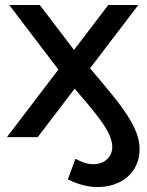

<svg xmlns="http://www.w3.org/2000/svg" viewBox="-20 -552 591 773"><path d="M8 0 215 -272 17 -532H140L278 -351L416 -532H537L342.5 -277Q392.5 -218.5 430 -172.5Q467.5 -126.5 492.2 -88.2Q517 -50 529.5 -17Q542 16 542 48Q542 83.5 529 112Q516 140.5 493.2 160.2Q470.5 180 439.5 190.5Q408.5 201 373 201Q343 201 312.8 193Q282.5 185 253 170L284 87Q301.5 97.5 319.8 103.2Q338 109 356 109Q373 109 387 103.8Q401 98.5 411 89.2Q421 80 426.5 67.2Q432 54.5 432 40Q432 20.5 423.2 -1.8Q414.5 -24 396 -51.8Q377.5 -79.5 348.8 -114.5Q320 -149.5 280.5 -195L132 0Z"/></svg>

Font: Argentum Sans
Style: Regular
Weight: 400
Designer: Julieta Ulanovsky, Owen Earl, Chris M. Simpson, Rasmus Andersson, Cristiano Sobral
Foundry: The Argentum Sans Project Authors
Version: Version 3.135; ttfautohint (v1.8.4.7-5d5b-dirty)